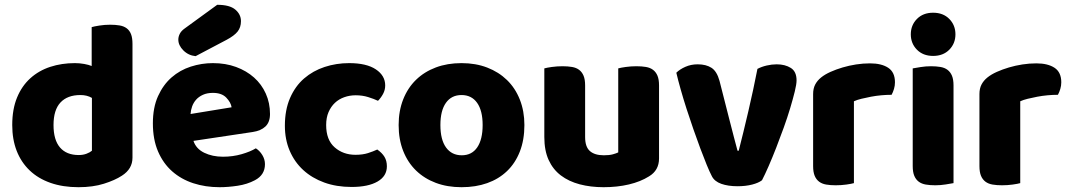

<svg xmlns="http://www.w3.org/2000/svg" viewBox="-20 -764 4460 800"><path d="M31 -243Q31 -309 51 -357.5Q71 -406 106.5 -438Q142 -470 189.5 -485.5Q237 -501 292 -501Q312 -501 331 -497.5Q350 -494 362 -489V-651Q372 -654 394 -657.5Q416 -661 439 -661Q461 -661 478.5 -658Q496 -655 508 -646Q520 -637 526 -621.5Q532 -606 532 -581V-107Q532 -60 488 -32Q459 -13 413 1.5Q367 16 307 16Q242 16 190.5 -2Q139 -20 103.5 -54Q68 -88 49.5 -135.5Q31 -183 31 -243ZM315 -368Q261 -368 232 -337Q203 -306 203 -243Q203 -181 230 -149.5Q257 -118 308 -118Q326 -118 340.5 -123.5Q355 -129 363 -136V-356Q343 -368 315 -368Z M895 16Q836 16 785.5 -0.5Q735 -17 697.5 -50Q660 -83 638.5 -133Q617 -183 617 -250Q617 -316 638.5 -363.5Q660 -411 695 -441.5Q730 -472 775 -486.5Q820 -501 867 -501Q920 -501 963.5 -485Q1007 -469 1038.5 -441Q1070 -413 1087.5 -374Q1105 -335 1105 -289Q1105 -255 1086 -237Q1067 -219 1033 -214L786 -177Q797 -144 831 -127.5Q865 -111 909 -111Q950 -111 986.5 -121.5Q1023 -132 1046 -146Q1062 -136 1073 -118Q1084 -100 1084 -80Q1084 -35 1042 -13Q1010 4 970 10Q930 16 895 16ZM867 -377Q843 -377 825.5 -369Q808 -361 797 -348.5Q786 -336 780.5 -320.5Q775 -305 774 -289L945 -317Q942 -337 923 -357Q904 -377 867 -377ZM885 -744Q937 -744 960.5 -724Q984 -704 984 -676Q984 -650 970 -632.5Q956 -615 924 -598L795 -530Q765 -533 744 -554Q723 -575 723 -599Q723 -611 729 -623Q735 -635 749 -645Z M1462 -367Q1437 -367 1414.5 -359Q1392 -351 1375.5 -335.5Q1359 -320 1349 -297Q1339 -274 1339 -243Q1339 -181 1374.5 -150Q1410 -119 1461 -119Q1491 -119 1513 -126Q1535 -133 1552 -141Q1572 -127 1582 -110.5Q1592 -94 1592 -71Q1592 -30 1553 -7.5Q1514 15 1445 15Q1382 15 1331 -3.5Q1280 -22 1243.5 -55.5Q1207 -89 1187 -136Q1167 -183 1167 -240Q1167 -306 1188.5 -355.5Q1210 -405 1247 -437Q1284 -469 1332.5 -485Q1381 -501 1435 -501Q1507 -501 1546 -475Q1585 -449 1585 -408Q1585 -389 1576 -372.5Q1567 -356 1555 -344Q1538 -352 1514 -359.5Q1490 -367 1462 -367Z M2165 -243Q2165 -181 2146 -132.5Q2127 -84 2092.5 -51Q2058 -18 2010 -1Q1962 16 1903 16Q1844 16 1796 -2Q1748 -20 1713.5 -53.5Q1679 -87 1660 -135Q1641 -183 1641 -243Q1641 -302 1660 -350Q1679 -398 1713.5 -431.5Q1748 -465 1796 -483Q1844 -501 1903 -501Q1962 -501 2010 -482.5Q2058 -464 2092.5 -430.5Q2127 -397 2146 -349Q2165 -301 2165 -243ZM1815 -243Q1815 -182 1838.5 -149.5Q1862 -117 1904 -117Q1946 -117 1968.5 -150Q1991 -183 1991 -243Q1991 -303 1968 -335.5Q1945 -368 1903 -368Q1861 -368 1838 -335.5Q1815 -303 1815 -243Z M2248 -479Q2258 -482 2279.5 -485Q2301 -488 2324 -488Q2346 -488 2363.5 -485Q2381 -482 2393 -473Q2405 -464 2411.5 -448.5Q2418 -433 2418 -408V-193Q2418 -152 2438 -134.5Q2458 -117 2496 -117Q2519 -117 2533.5 -121Q2548 -125 2556 -129V-479Q2566 -482 2587.5 -485Q2609 -488 2632 -488Q2654 -488 2671.5 -485Q2689 -482 2701 -473Q2713 -464 2719.5 -448.5Q2726 -433 2726 -408V-104Q2726 -54 2684 -29Q2649 -7 2600.5 4.5Q2552 16 2495 16Q2441 16 2395.5 4Q2350 -8 2317 -33Q2284 -58 2266 -97.5Q2248 -137 2248 -193Z M3155 -13Q3141 -2 3114 5Q3087 12 3053 12Q3014 12 2985.5 2Q2957 -8 2946 -30Q2937 -47 2924.5 -77.5Q2912 -108 2898 -145.5Q2884 -183 2869 -226Q2854 -269 2840.5 -311Q2827 -353 2816 -392Q2805 -431 2798 -461Q2812 -475 2835.5 -485.5Q2859 -496 2887 -496Q2922 -496 2944.5 -481.5Q2967 -467 2978 -427L3017 -274Q3028 -229 3038 -192.5Q3048 -156 3053 -136H3058Q3077 -210 3098 -300Q3119 -390 3136 -477Q3153 -486 3174.5 -491Q3196 -496 3216 -496Q3251 -496 3275 -481Q3299 -466 3299 -429Q3299 -413 3291.5 -382.5Q3284 -352 3272.5 -313.5Q3261 -275 3245.5 -232Q3230 -189 3214 -148Q3198 -107 3182.5 -71.5Q3167 -36 3155 -13Z M3538 -1Q3528 2 3506.5 5Q3485 8 3462 8Q3440 8 3422.5 5Q3405 2 3393 -7Q3381 -16 3374.5 -31.5Q3368 -47 3368 -72V-372Q3368 -395 3376.5 -411.5Q3385 -428 3401 -441Q3417 -454 3440.5 -464.5Q3464 -475 3491 -483Q3518 -491 3547 -495.5Q3576 -500 3605 -500Q3653 -500 3681 -481.5Q3709 -463 3709 -421Q3709 -407 3705 -393.5Q3701 -380 3695 -369Q3674 -369 3652 -367Q3630 -365 3609 -361Q3588 -357 3569.5 -352.5Q3551 -348 3538 -342Z M3775 -621Q3775 -659 3800.5 -685Q3826 -711 3868 -711Q3910 -711 3935.5 -685Q3961 -659 3961 -621Q3961 -583 3935.5 -557Q3910 -531 3868 -531Q3826 -531 3800.5 -557Q3775 -583 3775 -621ZM3953 -1Q3942 1 3920.5 4.5Q3899 8 3877 8Q3855 8 3837.5 5Q3820 2 3808 -7Q3796 -16 3789.5 -31.5Q3783 -47 3783 -72V-479Q3794 -481 3815.5 -484.5Q3837 -488 3859 -488Q3881 -488 3898.5 -485Q3916 -482 3928 -473Q3940 -464 3946.5 -448.5Q3953 -433 3953 -408Z M4231 -1Q4221 2 4199.5 5Q4178 8 4155 8Q4133 8 4115.5 5Q4098 2 4086 -7Q4074 -16 4067.5 -31.5Q4061 -47 4061 -72V-372Q4061 -395 4069.5 -411.5Q4078 -428 4094 -441Q4110 -454 4133.5 -464.5Q4157 -475 4184 -483Q4211 -491 4240 -495.5Q4269 -500 4298 -500Q4346 -500 4374 -481.5Q4402 -463 4402 -421Q4402 -407 4398 -393.5Q4394 -380 4388 -369Q4367 -369 4345 -367Q4323 -365 4302 -361Q4281 -357 4262.5 -352.5Q4244 -348 4231 -342Z"/></svg>

Font: Baloo Paaji
Style: Regular
Weight: 400
Designer: Shuchita Grover and Ek Type
Foundry: Ek Type
Version: Version 1.007;PS 1.000;hotconv 1.0.88;makeotf.lib2.5.647800